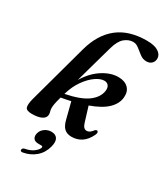

<svg xmlns="http://www.w3.org/2000/svg" viewBox="-233 -828 1017 1170"><g transform="rotate(30 276.0 -243.5)"><path d="M457 -74.5Q436.5 -31.5 405.8 -11.2Q375 9 336 9Q303.5 9 284.5 -9Q265.5 -27 256 -67L227.5 -178.5Q195.5 -171 160 -165Q150 -129.5 147 -112.2Q144 -95 144 -83Q144 -70.5 147.2 -61Q150.5 -51.5 150.5 -39.5Q150.5 -16.5 126 -3.8Q101.5 9 56.5 9Q18 9 12 -10.2Q6 -29.5 17.5 -73L131 -488Q163.5 -606.5 240.8 -667.5Q318 -728.5 443 -728.5Q497 -728.5 524.5 -710.5Q552 -692.5 552 -665Q552 -644.5 538.5 -630.8Q525 -617 501 -617Q476.5 -617 455.8 -632.8Q435 -648.5 415.5 -664.2Q396 -680 375 -680Q343 -680 315 -656.5Q287 -633 271 -574.5Q250 -500 231 -432.5Q212 -365 197 -310Q237.5 -377.5 294.5 -414Q351.5 -450.5 406 -449.5Q449.5 -449 473.8 -424.8Q498 -400.5 494 -358Q490 -313 451.2 -275.2Q412.5 -237.5 332 -208.5L362.5 -109Q369 -86.5 377.8 -77.5Q386.5 -68.5 399 -68.5Q420 -68.5 440.5 -97.5Q448 -103.5 453 -102.5Q458.5 -102 460.8 -94.8Q463 -87.5 457 -74.5ZM170.5 -201Q170 -198.5 169 -196Q273.5 -217 321.5 -252.8Q369.5 -288.5 377 -335.5Q380.5 -360 370.5 -373.5Q360.5 -387 341.5 -387.5Q314.5 -388 280.8 -364.8Q247 -341.5 217 -299.2Q187 -257 170.5 -201ZM184.5 146.5Q157.5 146.5 148 132Q138.5 117.5 144 96Q150 72.5 170.8 57.8Q191.5 43 217 43Q246 43 258.8 62.5Q271.5 82 261.5 120.5Q248.5 170.5 212.8 201Q177 231.5 129 240Q109.5 243.5 110.5 230Q111.5 218 126 214.5Q163 208 185.8 190.5Q208.5 173 213 157.5Q215.5 146.5 204.5 146.5Z"/></g></svg>

Font: Fraunces 144pt S050 SemiBold
Style: Italic
Weight: 600
Italic angle: -16°
Version: Version 1.000; ttfautohint (v1.8.3)